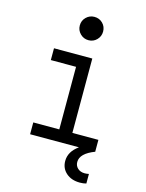

<svg xmlns="http://www.w3.org/2000/svg" viewBox="-143 -872 885 1162"><g transform="rotate(15 300.0 -291.0)"><path d="M514 140V200Q497 205 474 205Q421 205 388 176Q355 147 355 101Q355 42 414 0H108V-74H271V-466H113V-540H353V-74H516V-1L517 0Q427 34 427 88Q427 112 444 127.5Q461 143 488 143Q500 143 514 140ZM228 -714Q228 -745 249.5 -766Q271 -787 301 -787Q332 -787 353 -766Q374 -745 374 -714Q374 -684 353 -662.5Q332 -641 301 -641Q271 -641 249.5 -662.5Q228 -684 228 -714Z"/></g></svg>

Font: CommitMono
Style: 450Regular
Weight: 450
Designer: Eigil Nikolajsen
Foundry: Eigil Nikolajsen
Version: Version 1.002